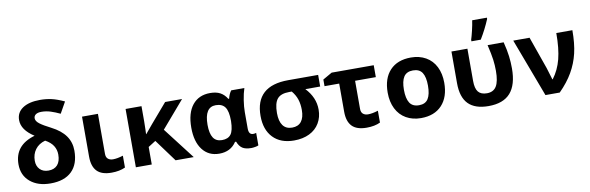

<svg xmlns="http://www.w3.org/2000/svg" viewBox="-51 -1186 5046 1643"><g transform="rotate(-10 2472.5 -364.5)"><path d="M219.7 -416.5Q112.3 -484.9 112.3 -571.3Q112.3 -636.7 167 -673.6Q221.7 -710.4 318.4 -710.4Q368.7 -710.4 416 -700.2Q463.4 -689.9 527.3 -660.2L472.7 -563Q430.7 -583 391.8 -595.5Q353 -607.9 313 -607.9Q279.8 -607.9 262.9 -595.7Q246.1 -583.5 246.1 -563Q246.1 -538.1 277.3 -514.4Q308.6 -490.7 371.6 -459Q454.6 -416.5 493.9 -360.6Q533.2 -304.7 533.2 -231.9Q533.2 -114.7 469.2 -52.7Q405.3 9.3 285.2 9.3Q174.8 9.3 108.2 -47.1Q41.5 -103.5 41.5 -198.7Q41.5 -281.2 85.4 -335.7Q129.4 -390.1 219.7 -416.5ZM391.6 -223.1Q391.6 -265.1 370.1 -299.3Q348.6 -333.5 301.3 -359.4Q245.1 -343.8 214.6 -302.7Q184.1 -261.7 184.1 -204.6Q184.1 -158.7 211.4 -130.4Q238.8 -102.1 286.1 -102.1Q336.4 -102.1 364 -132.8Q391.6 -163.6 391.6 -223.1Z M786.1 -506.8V-158.7Q786.1 -129.4 802.7 -115.2Q819.3 -101.1 846.2 -101.1Q883.3 -101.1 934.1 -117.2V-14.2Q884.3 9.3 814.5 9.3Q728.5 9.3 688.2 -32.7Q647.9 -74.7 647.9 -158.7V-506.8Z M1163.6 -264.2 1227.5 -340.8 1370.1 -506.8H1517.1L1317.9 -274.9L1529.3 0H1371.6L1229.5 -193.4L1164.6 -152.3V0H1026.4V-506.8H1164.6V-374L1163.1 -301.3L1161.6 -264.2Z M1793.5 -101.1Q1846.7 -101.1 1871.1 -133.5Q1895.5 -166 1897 -247.1V-252.4Q1897 -334 1871.8 -369.4Q1846.7 -404.8 1791 -404.8Q1693.4 -404.8 1693.4 -251Q1693.4 -175.8 1717.8 -138.4Q1742.2 -101.1 1793.5 -101.1ZM1751 9.3Q1658.2 9.3 1605.2 -59.8Q1552.2 -128.9 1552.2 -251.5Q1552.2 -377.9 1607.4 -446.8Q1662.6 -515.6 1761.7 -515.6Q1814.9 -515.6 1849.6 -496.6Q1884.3 -477.5 1907.2 -439.5H1914.1Q1924.8 -481.9 1944.3 -506.8H2058.6Q2043.9 -462.9 2035.2 -406Q2026.4 -349.1 2026.4 -302.2V-160.6Q2026.4 -106.9 2064.5 -106.9Q2079.1 -106.9 2091.3 -111.3V-2.9Q2084 2 2063.2 5.6Q2042.5 9.3 2029.3 9.3Q1978.5 9.3 1951.7 -8.3Q1924.8 -25.9 1909.2 -66.9H1899.9Q1850.1 9.3 1751 9.3Z M2652.3 -215.3Q2652.3 -149.4 2621.8 -97.9Q2591.3 -46.4 2534.4 -18.6Q2477.5 9.3 2401.4 9.3Q2283.7 9.3 2218.5 -59.1Q2153.3 -127.4 2153.3 -247.1Q2153.3 -507.8 2439.5 -507.8H2699.7V-406.7H2570.8Q2652.3 -320.8 2652.3 -215.3ZM2295.9 -247.1Q2295.9 -176.3 2323 -139.2Q2350.1 -102.1 2403.3 -102.1Q2456.1 -102.1 2483.2 -136.7Q2510.3 -171.4 2510.3 -236.8Q2510.3 -287.1 2497.1 -328.1Q2483.9 -369.1 2452.6 -406.7H2430.2Q2356.9 -406.7 2326.4 -369.6Q2295.9 -332.5 2295.9 -247.1Z M3002.4 -403.3V-158.7Q3002.4 -129.4 3019 -115.2Q3035.6 -101.1 3063 -101.1Q3099.1 -101.1 3149.9 -117.2V-14.2Q3101.6 9.3 3031.2 9.3Q2944.8 9.3 2904.5 -32.7Q2864.3 -74.7 2864.3 -158.7V-403.3H2736.8V-460.9L2816.9 -506.8H3182.6V-403.3Z M3400.4 -254.4Q3400.4 -179.2 3425 -140.6Q3449.7 -102.1 3505.9 -102.1Q3561 -102.1 3585.2 -140.4Q3609.4 -178.7 3609.4 -254.4Q3609.4 -329.6 3585 -367.2Q3560.5 -404.8 3504.9 -404.8Q3449.7 -404.8 3425 -367.4Q3400.4 -330.1 3400.4 -254.4ZM3751 -254.4Q3751 -130.4 3685.8 -60.5Q3620.6 9.3 3503.9 9.3Q3430.7 9.3 3375 -22.7Q3319.3 -54.7 3289.3 -114.7Q3259.3 -174.8 3259.3 -254.4Q3259.3 -378.4 3324.2 -447.5Q3389.2 -516.6 3506.8 -516.6Q3579.6 -516.6 3635.5 -484.9Q3691.4 -453.1 3721.2 -393.6Q3751 -334 3751 -254.4Z M4090.8 8.3Q3973.6 8.3 3915.8 -50.5Q3857.9 -109.4 3857.9 -231.4V-506.8H3996.6V-226.6Q3996.6 -160.6 4020.5 -131.3Q4044.4 -102.1 4095.7 -102.1Q4152.3 -102.1 4178.2 -144.3Q4204.1 -186.5 4204.1 -278.3Q4204.1 -327.1 4197.8 -375.5Q4191.4 -423.8 4171.9 -506.8H4311.5Q4329.6 -435.5 4336.2 -381.8Q4342.8 -328.1 4342.8 -274.9Q4342.8 -132.3 4280.8 -62Q4218.8 8.3 4090.8 8.3ZM4041.5 -576.7Q4049.8 -601.1 4061.8 -651.1Q4073.7 -701.2 4079.1 -739.3H4207V-728.5Q4171.9 -644 4122.6 -563H4041.5Z M4395 -506.8H4536.6L4635.7 -225.6L4667 -122.6H4670.4Q4722.7 -191.9 4745.8 -281.7Q4769 -371.6 4769 -506.8H4908.7Q4908.7 -391.1 4888.7 -306.9Q4868.7 -222.7 4825.4 -147.7Q4782.2 -72.8 4709.5 0H4585.4Z"/></g></svg>

Font: Bpm'online Open Sans
Style: Bold
Weight: 700
Foundry: Ascender Corporation
Version: Version 1.10